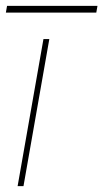

<svg xmlns="http://www.w3.org/2000/svg" viewBox="-33 -634 352 654"><path d="M27 0 115 -501H135L47 0ZM-13 -591 -9 -614H299L295 -591Z"/></svg>

Font: DM Sans 18pt Thin
Style: Italic
Weight: 250
Italic angle: -10°
Designer: Colophon Foundry, Jonny Pinhorn
Foundry: Colophon Foundry
Version: Version 4.004;gftools[0.9.30]